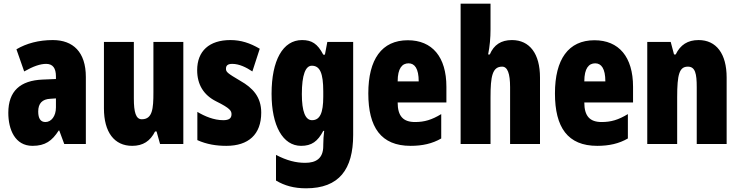

<svg xmlns="http://www.w3.org/2000/svg" viewBox="-20 -780 4005 1040"><path d="M266 -563C190 -563 123 -545 69 -513L111 -393C160 -421 198 -434 230 -434C266 -434 283 -411 283 -366V-352L211 -349C90 -344 25 -287 25 -169C25 -79 61 10 156 10C225 10 262 -17 298 -73H301L328 0H445V-363C445 -498 376 -563 266 -563ZM253 -245 283 -247V-198C283 -151 258 -119 226 -119C200 -119 187 -138 187 -176C187 -220 209 -243 253 -245Z M973 -553H811V-280C811 -191 806 -134 748 -134C716 -134 705 -172 705 -246V-553H543V-193C543 -64 599 10 696 10C755 10 794 -16 820 -68H828L847 0H973Z M1395 -170C1395 -255 1349 -304 1282 -342C1211 -384 1204 -390 1204 -408C1204 -426 1215 -434 1238 -434C1276 -434 1314 -415 1347 -393L1387 -516C1334 -547 1285 -563 1228 -563C1113 -563 1048 -503 1048 -400C1048 -322 1083 -265 1151 -231C1228 -193 1234 -179 1234 -161C1234 -138 1219 -129 1189 -129C1139 -129 1089 -150 1049 -174V-21C1100 2 1152 10 1206 10C1325 10 1395 -51 1395 -170Z M1616 -563C1512 -563 1451 -453 1451 -272C1451 -99 1512 10 1611 10C1668 10 1701 -14 1731 -71H1736C1733 -51 1731 -17 1731 5V11C1731 78 1692 102 1633 102C1584 102 1534 90 1475 59V198C1522 226 1573 240 1638 240C1817 240 1893 137 1893 -49V-553H1753L1740 -484H1731C1700 -544 1668 -563 1616 -563ZM1669 -424C1713 -424 1731 -384 1731 -285V-256C1731 -168 1713 -129 1670 -129C1634 -129 1615 -176 1615 -270C1615 -375 1635 -424 1669 -424Z M2189 -562C2048 -562 1975 -459 1975 -274C1975 -90 2044 10 2204 10C2268 10 2322 -2 2370 -30V-162C2319 -131 2279 -119 2228 -119C2164 -119 2134 -151 2134 -225H2398V-310C2398 -472 2321 -562 2189 -562ZM2193 -437C2226 -437 2248 -409 2248 -339H2134C2134 -411 2159 -437 2193 -437Z M2637 -621V-760H2475V0H2637V-253C2637 -367 2647 -419 2700 -419C2729 -419 2743 -382 2743 -308V0H2905V-360C2905 -489 2849 -563 2753 -563C2694 -563 2655 -537 2633 -485H2624C2633 -529 2637 -575 2637 -621Z M3200 -562C3059 -562 2986 -459 2986 -274C2986 -90 3055 10 3215 10C3279 10 3333 -2 3381 -30V-162C3330 -131 3290 -119 3239 -119C3175 -119 3145 -151 3145 -225H3409V-310C3409 -472 3332 -562 3200 -562ZM3204 -437C3237 -437 3259 -409 3259 -339H3145C3145 -411 3170 -437 3204 -437Z M3764 -563C3705 -563 3665 -537 3640 -485H3631L3613 -553H3486V0H3648V-253C3648 -378 3660 -419 3706 -419C3746 -419 3754 -381 3754 -308V0H3916V-360C3916 -489 3860 -563 3764 -563Z"/></svg>

Font: Noto Sans Lao ExtraCondensed Black
Style: Regular
Weight: 900
Width: 2
Designer: Monotype Design Team
Foundry: Monotype Imaging Inc.
Version: Version 2.003